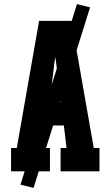

<svg xmlns="http://www.w3.org/2000/svg" viewBox="-20 -837 540 938"><path d="M34 0V-114H62L128 -490L171 -735H329L415 -245L438 -114H466V0H276V-114H305L292 -224H208L195 -114H224V0ZM222 -338H278L259 -490Q257 -507 255 -524.5Q253 -542 250 -559Q247 -542 245 -524.5Q243 -507 241 -490ZM144 81 80 65 356 -817 420 -801Z"/></svg>

Font: Iosevka Slab Heavy
Style: Regular
Weight: 900
Monospace: yes
Designer: Belleve Invis
Foundry: Belleve Invis
Version: Version 11.1.0; ttfautohint (v1.8.3)